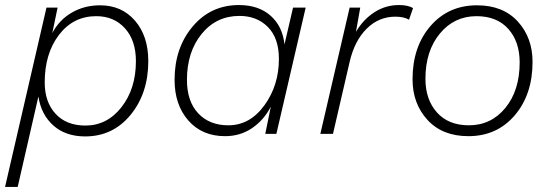

<svg xmlns="http://www.w3.org/2000/svg" viewBox="-39 -530 2180 760"><path d="M357 -509Q443 -509 495.5 -448Q548 -387 548 -288Q548 -161 478 -75.5Q408 10 298 10Q221 10 172.5 -33Q124 -76 113 -148L31 210H-19L145 -500H189L168 -399Q195 -451 245 -480Q295 -509 357 -509ZM299 -33Q385 -33 442 -106Q499 -179 499 -288Q499 -370 455.5 -418Q412 -466 342 -466Q251 -466 194.5 -392Q138 -318 138 -204Q138 -126 181 -79.5Q224 -33 299 -33Z M852 9Q761 9 706.5 -53Q652 -115 652 -214Q652 -340 723.5 -425Q795 -510 907 -510Q985 -510 1032.5 -467.5Q1080 -425 1087 -354L1121 -500H1171L1055 0H1011L1033 -108Q1006 -55 959 -23Q912 9 852 9ZM865 -34Q950 -34 1007.5 -113Q1065 -192 1065 -297Q1065 -379 1021.5 -423Q978 -467 909 -467Q817 -467 759 -395.5Q701 -324 701 -214Q701 -129 745.5 -81.5Q790 -34 865 -34Z M1540 -510Q1576 -510 1596 -498L1580 -452Q1560 -464 1526 -464Q1460 -464 1412 -416Q1364 -368 1345 -285L1279 0H1229L1345 -500H1387L1370 -404Q1399 -453 1443 -481.5Q1487 -510 1540 -510Z M1815 9Q1712 9 1653 -55.5Q1594 -120 1594 -216Q1594 -345 1665 -427Q1736 -509 1849 -509Q1952 -509 2010.5 -445Q2069 -381 2069 -285Q2069 -156 1998.5 -73.5Q1928 9 1815 9ZM1817 -34Q1905 -34 1961.5 -103Q2018 -172 2018 -283Q2018 -365 1973 -415.5Q1928 -466 1847 -466Q1759 -466 1702 -397Q1645 -328 1645 -218Q1645 -136 1690.5 -85Q1736 -34 1817 -34Z"/></svg>

Font: Elaine Sans Light
Style: Italic
Weight: 300
Italic angle: -13°
Designer: Wei Huang
Foundry: Wei Huang
Version: Version 2.001;December 24, 2019;FontCreator 12.0.0.2547 64-b